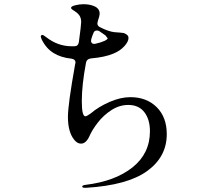

<svg xmlns="http://www.w3.org/2000/svg" viewBox="-20 -836 1040 913"><path d="M773 -198Q773 -90 679.5 -22.5Q586 45 390 57H384Q371 57 371 51Q371 45 387 43Q527 26 610 -40Q693 -106 693 -212Q693 -268 666.5 -302.5Q640 -337 590 -337Q548 -337 510 -312.5Q472 -288 445 -253Q418 -218 405 -188Q389 -153 365 -153Q348 -153 334 -170Q303 -207 303 -280Q303 -339 337 -529L338 -533L339 -539Q339 -554 320 -557Q270 -562 234.5 -584Q199 -606 178 -649Q174 -659 174 -661Q174 -665 176 -667.5Q178 -670 181 -670Q186 -670 200 -659Q255 -616 321 -616H333Q352 -616 355 -636Q366 -717 366 -731Q366 -749 358.5 -761Q351 -773 335 -783Q332 -785 325 -789.5Q318 -794 318 -799Q318 -806 338 -811Q358 -816 377 -816Q409 -816 431.5 -805Q454 -794 454 -770Q454 -762 445 -735Q443 -727 443 -725Q443 -713 455 -707Q496 -686 524 -683Q556 -681 568 -679Q582 -674 588 -666Q591 -662 591 -655Q591 -638 571 -616Q551 -594 519 -581Q479 -564 411 -558Q392 -555 389 -538Q369 -432 369 -355Q369 -283 386 -283Q393 -283 412 -297Q448 -328 500.5 -351Q553 -374 600 -374Q677 -374 725 -326.5Q773 -279 773 -198ZM441 -691Q428 -691 424 -678Q419 -667 414 -650Q413 -647 413 -642Q413 -634 418.5 -630Q424 -626 434 -628Q461 -634 478 -642Q484 -645 488 -648Q492 -651 492 -654L481 -668L452 -688Q446 -691 441 -691Z"/></svg>

Font: Shippori Mincho B1 Medium
Style: Regular
Weight: 500
Designer: FONTDASU
Foundry: FONTDASU / Google Inc. / but / Adobe
Version: Version 3.110; ttfautohint (v1.8.3)